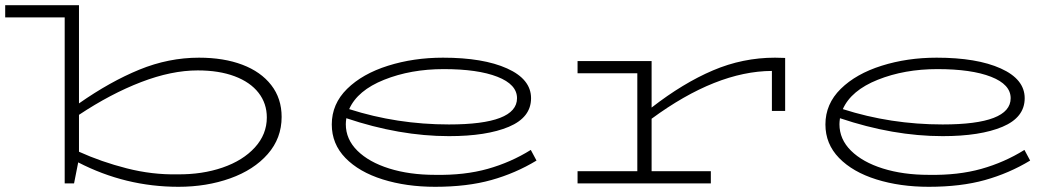

<svg xmlns="http://www.w3.org/2000/svg" viewBox="-48 -706 4086 739"><path d="M1036 -256Q1036 -174 982.5 -113Q929 -52 838 -19.5Q747 13 639 13Q435 13 253 -81L237 0H201V-639H-28V-686H256V-308Q376 -392 488.5 -438Q601 -484 718 -484Q813 -484 884.5 -457Q956 -430 996 -378.5Q1036 -327 1036 -256ZM979 -254Q979 -308 947 -349Q915 -390 855 -412.5Q795 -435 713 -435Q612 -435 495 -390Q378 -345 256 -264V-122Q342 -83 440 -58Q538 -33 635 -35Q730 -34 808.5 -61Q887 -88 933 -138.5Q979 -189 979 -254Z M2017 -88Q1936 -39 1843 -13Q1750 13 1627 13Q1516 13 1425 -15.5Q1334 -44 1281.5 -98Q1229 -152 1229 -227Q1229 -306 1288 -364Q1347 -422 1445.5 -453Q1544 -484 1657 -484Q1812 -484 1904 -442.5Q1996 -401 1996 -328Q1996 -254 1910.5 -218Q1825 -182 1680 -182Q1490 -182 1285 -251Q1283 -237 1283 -228Q1283 -170 1327.5 -126Q1372 -82 1450 -57.5Q1528 -33 1627 -33Q1740 -31 1829 -56Q1918 -81 1995 -129ZM1296 -286Q1480 -227 1680 -227Q1942 -227 1942 -328Q1942 -381 1866.5 -410.5Q1791 -440 1660 -440Q1533 -440 1430.5 -399Q1328 -358 1296 -286Z M2974 -483V-279H2923V-433Q2709 -432 2460 -249V-47H2688V0H2175V-47H2405V-424H2175V-471H2460V-292Q2581 -386 2696 -435Q2811 -484 2935 -484Z M3917 -88Q3836 -39 3743 -13Q3650 13 3527 13Q3416 13 3325 -15.5Q3234 -44 3181.5 -98Q3129 -152 3129 -227Q3129 -306 3188 -364Q3247 -422 3345.5 -453Q3444 -484 3557 -484Q3712 -484 3804 -442.5Q3896 -401 3896 -328Q3896 -254 3810.5 -218Q3725 -182 3580 -182Q3390 -182 3185 -251Q3183 -237 3183 -228Q3183 -170 3227.5 -126Q3272 -82 3350 -57.5Q3428 -33 3527 -33Q3640 -31 3729 -56Q3818 -81 3895 -129ZM3196 -286Q3380 -227 3580 -227Q3842 -227 3842 -328Q3842 -381 3766.5 -410.5Q3691 -440 3560 -440Q3433 -440 3330.5 -399Q3228 -358 3196 -286Z"/></svg>

Font: BioRhyme Expanded Light
Style: Regular
Weight: 300
Width: 7
Designer: Aoife Mooney
Foundry: Aoife Mooney Type
Version: Version 1.000